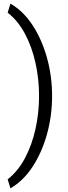

<svg xmlns="http://www.w3.org/2000/svg" viewBox="-20 -814 374 1051"><path d="M193.8 -288.6Q193.8 -381.3 174.3 -469.5Q154.8 -557.6 116.5 -629.4Q78.1 -701.2 22 -744.6L37.1 -793.9Q106.9 -754.4 158 -676.5Q209 -598.6 237.1 -498Q265.1 -397.5 265.1 -288.6Q265.1 -179.7 237.1 -79.1Q209 21.5 158 99.1Q106.9 176.8 37.1 216.8L22 167.5Q78.1 124 116.5 52Q154.8 -20 174.3 -108.2Q193.8 -196.3 193.8 -288.6Z"/></svg>

Font: Vazirmatn FD Light
Style: Regular
Weight: 300
Designer: Saber Rastikerdar
Foundry: Saber Rastikerdar
Version: Version 33.003